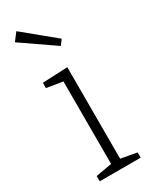

<svg xmlns="http://www.w3.org/2000/svg" viewBox="-205 -834 697 881"><g transform="rotate(-30 143.5 -394.0)"><path d="M259 -28V0H42V-28L127 -43V-480L42 -494V-522L175 -528V-43ZM55 -788 218 -654 198 -627 24 -747Z"/></g></svg>

Font: Bitter Light
Style: Regular
Weight: 300
Designer: Sol Matas, and Bitter project Authors
Foundry: Sol Matas
Version: Version 2.001